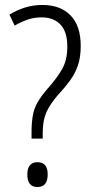

<svg xmlns="http://www.w3.org/2000/svg" viewBox="-20 -744 370 773"><path d="M107 -210Q107 -249 112 -278Q117 -307 131 -331.5Q145 -356 169 -384Q210 -430 230.5 -466.5Q251 -503 251 -557Q251 -616 223.5 -645Q196 -674 148 -674Q117 -674 91 -665Q65 -656 39 -641L18 -685Q47 -703 80 -713.5Q113 -724 151 -724Q223 -724 264 -682Q305 -640 305 -559Q305 -513 293.5 -480Q282 -447 261 -418.5Q240 -390 211 -359Q187 -330 174.5 -307.5Q162 -285 157 -261Q152 -237 152 -205V-186H107ZM90 -41Q90 -91 131 -91Q172 -91 172 -42Q172 9 131 9Q90 9 90 -41Z"/></svg>

Font: Noto Sans Lao Looped Condensed Light
Style: Regular
Weight: 300
Width: 3
Designer: Mark Frömberg, Ben Mitchell
Foundry: The Fontpad Ltd
Version: Version 1.002; ttfautohint (v1.8.4.7-5d5b)